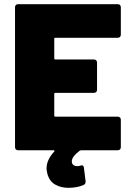

<svg xmlns="http://www.w3.org/2000/svg" viewBox="-20 -720 630 920"><path d="M544 -539H245Q240 -539 240 -534V-440Q240 -435 245 -435H430Q437 -435 441 -431Q445 -427 445 -420V-290Q445 -283 441 -279Q437 -275 430 -275H245Q240 -275 240 -270V-166Q240 -161 245 -161H544Q551 -161 555 -157Q559 -153 559 -146V-15Q559 -8 555 -4Q551 0 544 0H368Q366 0 362 2Q324 31 324 53Q324 64 331 70Q338 76 350 76Q359 76 364 74L372 72Q380 72 382 83L390 147V151Q390 162 381 166Q350 180 308 180Q272 180 244.5 164.5Q217 149 207 113Q203 95 203 87Q203 46 240 6Q242 4 241 2Q240 0 237 0H67Q60 0 56 -4Q52 -8 52 -15V-685Q52 -692 56 -696Q60 -700 67 -700H544Q551 -700 555 -696Q559 -692 559 -685V-554Q559 -547 555 -543Q551 -539 544 -539Z"/></svg>

Font: Barlow Black
Style: Regular
Weight: 900
Designer: Jeremy Tribby
Foundry: Tribby Type
Version: Version 1.422